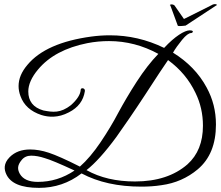

<svg xmlns="http://www.w3.org/2000/svg" viewBox="-20 -870 1071 930"><path d="M665 34C698 34 730 32 762 27C829 18 888 -8 938 -50C997 -100 1026 -172 1026 -267C1026 -332 1011 -391 981 -446C944 -515 889 -571 818 -615C829 -634 844 -655 862 -677C880 -699 895 -710 906 -710C913 -710 923 -723 899 -723C874 -723 827 -694 775 -638C691 -679 603 -699 512 -699C483 -699 453 -697 423 -693C275 -673 172 -627 113 -556C84 -522 70 -488 70 -453C70 -437 73 -421 79 -405C95 -360 129 -330 180 -313C215 -302 261 -298 314 -326C359 -349 384 -383 391 -428C394 -444 372 -447 371 -436C370 -413 354 -388 324 -361C273 -321 236 -326 190 -335C141 -349 117 -380 117 -427C117 -460 133 -496 164 -533C218 -598 298 -640 403 -661C439 -668 474 -671 508 -671C592 -671 672 -650 747 -609C712 -573 677 -528 642 -474C607 -420 578 -370 553 -324C529 -278 500 -230 467 -181C434 -132 400 -92 367 -63C300 -97 250 -119 217 -130C184 -141 154 -146 126 -146C85 -146 52 -134 27 -109C-5 -77 1 -47 10 -27C30 18 83 40 169 40C245 40 314 17 375 -30C456 13 552 34 665 34ZM399 -46C440 -78 489 -132 544 -207C581 -259 628 -327 683 -411C738 -496 775 -552 794 -579C853 -536 897 -483 927 -420C951 -371 963 -318 963 -261C963 -181 938 -119 888 -74C825 -19 740 9 634 9C543 9 465 -9 399 -46ZM341 -44C286 -7 227 11 163 11C120 11 91 -2 76 -28C65 -48 62 -68 85 -95C96 -109 112 -116 131 -116C151 -116 173 -112 197 -104C222 -97 270 -77 341 -44ZM871 -778 825 -844C812 -854 797 -845 805 -844L841 -746C842 -743 854 -743 879 -746L1028 -844C1037 -845 1023 -857 1003 -844Z"/></svg>

Font: VL Great Vibes
Style: Regular
Weight: 400
Designer: Robert E. Leuschke
Foundry: Robert E. Leuschke
Version: Version 1.001